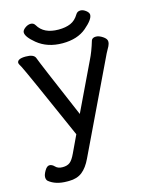

<svg xmlns="http://www.w3.org/2000/svg" viewBox="-120 -712 741 958"><g transform="rotate(-15 250.0 -233.5)"><path d="M116.2 169.9H106Q46.9 169.9 12.2 141.1Q4.9 133.8 4.9 120.8Q4.9 107.9 16.4 88.4Q27.8 68.8 41 68.8Q54.2 68.8 66.7 82Q79.1 95.2 103 95.2Q127 95.2 140.9 84.2Q154.8 73.2 168.9 43L210.9 -45.9Q47.9 -416 34.2 -440.9Q22.9 -460 22.9 -463.9Q22.9 -485.8 66.9 -485.8Q107.9 -485.8 116.2 -465.8Q127 -435.1 253.9 -139.2L372.1 -386.2Q391.1 -423.8 407.2 -478Q412.1 -491.2 431.2 -491.2Q446.8 -491.2 465.8 -478.5Q484.9 -465.8 484.9 -452.1Q484.9 -439.9 479 -428.5Q473.1 -417 461.9 -397Q448.2 -369.1 231 85Q210.9 127.9 184.1 148.9Q157.2 169.9 116.2 169.9ZM263.2 -502Q185.1 -502 132.8 -544.9Q88.9 -581.1 88.9 -604Q88.9 -615.2 103.5 -626.2Q118.2 -637.2 133.1 -637.2Q147.9 -637.2 155.8 -624Q185.1 -573.2 261.2 -573.2Q297.9 -573.2 323.5 -584.2Q349.1 -595.2 366.2 -624Q374 -637.2 390.1 -637.2Q403.8 -637.2 418 -626.2Q432.1 -615.2 432.1 -604Q432.1 -580.1 386 -541Q339.8 -502 263.2 -502Z"/></g></svg>

Font: LXGW WenKai Screen
Style: Regular
Weight: 400
Designer: LXGW / Fontworks Inc.
Foundry: LXGW / Fontworks Inc.
Version: Version 1.510;January 18,2025